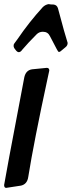

<svg xmlns="http://www.w3.org/2000/svg" viewBox="-54 -910 348 931"><path d="M37 -657Q29 -657 20 -670Q12 -679 12 -688Q12 -696 16 -700L30 -719Q88 -804 154 -876Q167 -888 182 -890Q186 -889 192.5 -888.5Q199 -888 206 -888Q222 -886 227 -870L256 -763L274 -702Q274 -689 263.5 -681Q253 -673 243 -664Q237 -658 232 -658Q228 -658 221 -672L188 -735Q178 -756 154 -756Q136 -756 124 -744Q82 -702 54 -669Q46 -657 37 -657ZM-24 1Q-34 1 -34 -13Q-34 -21 64 -536Q72 -570 102 -574L173 -581Q185 -581 185 -568L177 -531Q110 -221 83 -52Q78 -17 48 -10Z"/></svg>

Font: Bangerz
Style: Regular
Weight: 400
Designer: vernon adams
Foundry: Vernon Adams
Version: Version 2.10;February 7, 2025;FontCreator 13.0.0.2683 64-bit